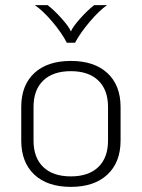

<svg xmlns="http://www.w3.org/2000/svg" viewBox="-20 -719 553 750"><path d="M63 -170V-301Q63 -386 114 -433.5Q165 -481 257 -481Q348 -481 399.5 -433.5Q451 -386 451 -301V-170Q451 -85 399.5 -37Q348 11 257 11Q165 11 114 -37Q63 -85 63 -170ZM402 -170V-301Q402 -368 364 -404.5Q326 -441 257 -441Q187 -441 149 -404.5Q111 -368 111 -301V-170Q111 -103 149 -66.5Q187 -30 257 -30Q326 -30 364 -66.5Q402 -103 402 -170ZM116 -699H166Q192 -679 221 -646.5Q250 -614 257 -596Q264 -614 293 -646.5Q322 -679 348 -699H398Q367 -677 330.5 -634Q294 -591 273 -552H241Q221 -591 184.5 -634Q148 -677 116 -699Z"/></svg>

Font: KoHo Light
Style: Regular
Weight: 300
Version: Version 1.000; ttfautohint (v1.6)